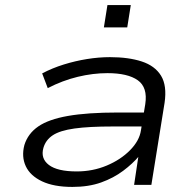

<svg xmlns="http://www.w3.org/2000/svg" viewBox="-20 -728 772 756"><path d="M265 8Q192 8 145.5 -14Q99 -36 81.5 -73.5Q64 -111 76 -157Q90 -202 130.5 -230Q171 -258 247.5 -271.5Q324 -285 445 -285H565L556 -230H424Q330 -230 273 -222Q216 -214 188 -195.5Q160 -177 151 -146Q139 -104 172.5 -78.5Q206 -53 282 -53Q345 -53 400 -76Q455 -99 492 -136.5Q529 -174 535 -215L552 -318Q562 -384 522.5 -412Q483 -440 403 -440Q346 -440 286 -425.5Q226 -411 168 -381L146 -439Q186 -460 231 -474Q276 -488 322.5 -495.5Q369 -503 413 -503Q486 -503 538 -486Q590 -469 614 -430Q638 -391 628 -323L576 0H508L525 -113L528 -114Q503 -84 465 -55.5Q427 -27 378 -9.5Q329 8 265 8ZM389 -620 403 -708H495L481 -620Z"/></svg>

Font: Nunito Sans 7pt Expanded Light
Style: Italic
Weight: 300
Width: 7
Italic angle: -9°
Designer: Vernon Adams
Foundry: Vernon Adams
Version: Version 3.101;gftools[0.9.27]